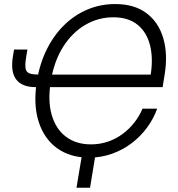

<svg xmlns="http://www.w3.org/2000/svg" viewBox="-20 -757 867 934"><path d="M413.1 9.8Q320.8 9.8 257.3 -36.4Q193.8 -82.5 167.5 -166.5Q141.1 -250.5 159.7 -364.7Q173.8 -449.2 208.3 -518.1Q242.7 -586.9 293 -635.7Q343.3 -684.6 406 -710.9Q468.8 -737.3 540.5 -737.3Q633.3 -737.3 692.4 -693.1Q751.5 -648.9 774.4 -570.6Q797.4 -492.2 780.3 -390.1L771 -333H206.1L216.3 -394H734.9L711.9 -386.2Q726.1 -470.2 710.4 -534.7Q694.8 -599.1 649.9 -636Q605 -672.9 531.2 -672.9Q458 -672.9 394.8 -636Q331.5 -599.1 287.6 -530Q243.7 -460.9 227.5 -364.7Q211.4 -268.1 231.4 -198.5Q251.5 -128.9 301 -91.8Q350.6 -54.7 422.4 -54.7Q466.3 -54.7 505.4 -68.1Q544.4 -81.5 576.7 -105.5Q608.9 -129.4 633.5 -160.9Q658.2 -192.4 673.3 -228.5H744.6Q727.5 -180.2 696 -137.2Q664.6 -94.2 621.6 -61.3Q578.6 -28.3 525.6 -9.3Q472.7 9.8 413.1 9.8ZM48.3 -516.1H113.3L106.9 -476.6Q101.6 -443.4 104.2 -425.3Q106.9 -407.2 121.6 -400.9Q136.2 -394.5 165.5 -394.5H189.9L179.7 -333H154.8Q87.4 -333 59.1 -370.1Q30.8 -407.2 42.5 -480.5ZM352.1 156.2 382.3 -24.9H447.8L418 156.2Z"/></svg>

Font: Inter 16pt Light
Style: Italic
Weight: 300
Italic angle: -9.3988°
Version: Version 4.001;git-66647c0bb